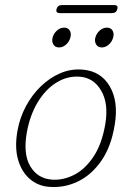

<svg xmlns="http://www.w3.org/2000/svg" viewBox="-20 -733 521 761"><path d="M308 -457Q380 -451 415.2 -390.5Q450.5 -330 434.5 -237Q420.5 -151.5 381.5 -95.5Q342.5 -39.5 288.5 -13.5Q234.5 12.5 174 7.5Q130 4 97.5 -24.2Q65 -52.5 51.2 -101.5Q37.5 -150.5 49.5 -216Q58.5 -266.5 82.5 -311.5Q106.5 -356.5 141.5 -390.5Q176.5 -424.5 219 -442.8Q261.5 -461 308 -457ZM186.5 -21Q230.5 -18 273.8 -40Q317 -62 350.5 -112Q384 -162 397.5 -242Q411 -323 380.8 -374.2Q350.5 -425.5 295.5 -429Q247 -432.5 203.8 -405.8Q160.5 -379 129.8 -328.2Q99 -277.5 86.5 -209Q71 -123 100 -74Q129 -25 186.5 -21ZM214 -545Q198.5 -545 191.5 -556.8Q184.5 -568.5 188.5 -584.5Q193 -600.5 205.8 -612Q218.5 -623.5 234.5 -623.5Q249.5 -623.5 256.5 -612Q263.5 -600.5 259 -584.5Q255 -568.5 242.2 -556.8Q229.5 -545 214 -545ZM383.5 -545Q368 -545 361 -556.8Q354 -568.5 358 -584.5Q362.5 -600.5 375.2 -612Q388 -623.5 404 -623.5Q419 -623.5 426 -612Q433 -600.5 428.5 -584.5Q424.5 -568.5 411.8 -556.8Q399 -545 383.5 -545ZM204 -697Q208.5 -713 225.5 -713H432.5Q449.5 -713 445 -697Q441 -681 424 -681H217Q200 -681 204 -697Z"/></svg>

Font: Fraunces 9pt SuperSoft Thin
Style: Italic
Weight: 100
Italic angle: -16°
Version: Version 1.000;[0bf87f6ff]